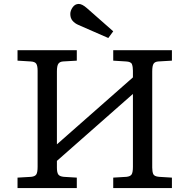

<svg xmlns="http://www.w3.org/2000/svg" viewBox="-20 -955 962 975"><path d="M69 0V-53L138 -57Q158 -59 164.5 -69.5Q171 -80 171 -108V-596Q171 -621 164 -631.5Q157 -642 135 -643L69 -647V-700H370V-647L301 -643Q284 -642 276.5 -631.5Q269 -621 269 -592V-222L655 -562V-596Q655 -616 650 -629Q645 -642 619 -643L555 -647V-700H853V-647L785 -643Q767 -642 760 -631.5Q753 -621 753 -592V-104Q753 -84 758 -71.5Q763 -59 788 -57L853 -53V0H555V-53L622 -57Q642 -59 648.5 -69.5Q655 -80 655 -108V-478L269 -138V-104Q269 -79 276 -69Q283 -59 304 -57L370 -53V0ZM530 -762 379 -828Q360 -836 348.5 -849.5Q337 -863 337 -884Q337 -901 349 -918Q361 -935 380 -935Q397 -935 421 -914L555 -796Z"/></svg>

Font: Literata 7pt
Style: Regular
Weight: 400
Designer: Latin by Veronika Burian and Jose Scaglione. Greek by Irene Vlachou. Cyrillic by Vera Evstafieva.
Foundry: TypeTogether
Version: Version 3.002